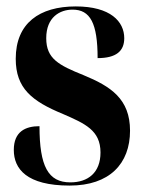

<svg xmlns="http://www.w3.org/2000/svg" viewBox="-20 -568 447 598"><path d="M197 10C321 10 385 -58 385 -161C385 -260 325 -299 240 -334C163 -365 124 -385 124 -449C124 -515 167 -538 206 -538C261 -538 284 -496 284 -387C342 -387 367 -409 367 -449C367 -501 324 -548 216 -548C103 -548 29 -496 29 -385C29 -293 79 -253 176 -213C245 -183 293 -162 293 -93C293 -30 254 0 199 0C130 0 103 -50 103 -175C59 -175 23 -158 23 -101C23 -42 63 10 197 10Z"/></svg>

Font: Noto Serif Display ExtraCondensed ExtraBold
Style: Regular
Weight: 800
Width: 2
Designer: Monotype Design Team
Foundry: Monotype Imaging Inc.
Version: Version 2.009